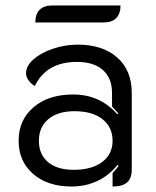

<svg xmlns="http://www.w3.org/2000/svg" viewBox="-20 -672 570 701"><path d="M48 -158Q48 -234 102.5 -280.5Q157 -327 247 -327Q345 -327 408 -255L412 -258Q396 -276 389 -283V-333Q389 -387 355.5 -416.5Q322 -446 261 -446Q150 -446 107 -358Q93 -366 84 -379Q75 -392 75 -405Q75 -431 102 -455Q129 -479 173 -494Q217 -509 264 -509Q355 -509 408 -462Q461 -415 461 -334V-52Q461 -21 444 -6Q427 9 391 9V-40Q410 -61 413 -66L409 -70Q378 -31 335 -11Q292 9 241 9Q154 9 101 -37Q48 -83 48 -158ZM391 -158Q391 -208 354 -237Q317 -266 252 -266Q191 -266 156.5 -237Q122 -208 122 -158Q122 -108 155.5 -80Q189 -52 249 -52Q315 -52 353 -80.5Q391 -109 391 -158ZM170 -652H420Q420 -622 404.5 -606Q389 -590 358 -590H109Q109 -620 124.5 -636Q140 -652 170 -652Z"/></svg>

Font: K2D Light
Style: Regular
Weight: 300
Designer: Katatrad Aksorn Co.,Ltd.
Foundry: Cadson Demak Co.,Ltd.
Version: Version 1.000; ttfautohint (v1.6)